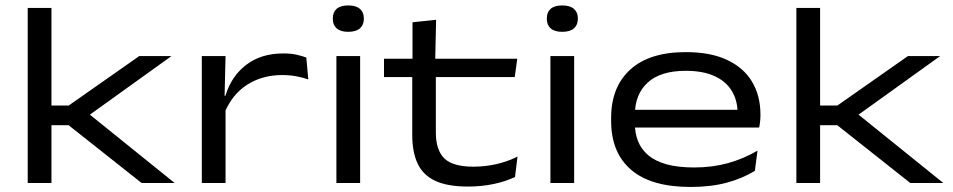

<svg xmlns="http://www.w3.org/2000/svg" viewBox="-20 -690 3595 724"><path d="M514 0 238.5 -218H157V-292H239L505 -478.5H626.5L305.5 -248V-268.5L638.5 0ZM84.5 0V-660H174V0Z M826.5 -264 809 -327.5 830 -329Q852.5 -403 908.8 -445.8Q965 -488.5 1048 -488.5Q1077 -488.5 1098.2 -483.8Q1119.5 -479 1135 -473L1142.5 -390.5Q1123 -397.5 1098 -402.2Q1073 -407 1044.5 -407Q969 -407 912 -370.5Q855 -334 826.5 -264ZM741 0V-478.5H830.5L826.5 -311.5L830.5 -307.5V0Z M1248.5 0V-478.5H1338V0ZM1293 -570Q1264 -570 1249.5 -583Q1235 -596 1235 -619V-621Q1235 -644 1249.5 -656.8Q1264 -669.5 1293 -669.5Q1322.5 -669.5 1337.2 -656.5Q1352 -643.5 1352 -621V-619Q1352 -596 1337.2 -583Q1322.5 -570 1293 -570Z M1745 13.5Q1667.5 13.5 1621.5 -8Q1575.5 -29.5 1555 -72.8Q1534.5 -116 1534.5 -181.5V-425.5H1623.5V-190.5Q1623.5 -124.5 1655.2 -93Q1687 -61.5 1765.5 -61.5Q1809.5 -61.5 1852 -71.2Q1894.5 -81 1931.5 -99.5L1922 -22.5Q1887.5 -6 1841.8 3.8Q1796 13.5 1745 13.5ZM1428 -399.5V-468.5H1930.5L1921 -399.5ZM1535.5 -460V-606L1624.5 -615.5L1621 -460Z M2055.5 0V-478.5H2145V0ZM2100 -570Q2071 -570 2056.5 -583Q2042 -596 2042 -619V-621Q2042 -644 2056.5 -656.8Q2071 -669.5 2100 -669.5Q2129.5 -669.5 2144.2 -656.5Q2159 -643.5 2159 -621V-619Q2159 -596 2144.2 -583Q2129.5 -570 2100 -570Z M2584.5 15Q2435 15 2359.8 -49.8Q2284.5 -114.5 2284.5 -233.5V-245.5Q2284.5 -362.5 2357 -428Q2429.5 -493.5 2566 -493.5Q2659 -493.5 2721.5 -464.2Q2784 -435 2815.8 -382Q2847.5 -329 2847.5 -258.5V-255.5Q2847.5 -244 2846.2 -231.5Q2845 -219 2842.5 -209H2759Q2760.5 -220.5 2761 -234.5Q2761.5 -248.5 2761.5 -261.5Q2761.5 -311 2739.5 -347.2Q2717.5 -383.5 2674 -403.2Q2630.5 -423 2566 -423Q2470.5 -423 2422.2 -378.5Q2374 -334 2374 -257V-249.5V-240V-224Q2374 -187.5 2386.2 -157Q2398.5 -126.5 2425 -104.2Q2451.5 -82 2494.2 -70.2Q2537 -58.5 2598 -58.5Q2666 -58.5 2724.8 -74.8Q2783.5 -91 2836.5 -122L2826.5 -46Q2780 -17 2720 -1Q2660 15 2584.5 15ZM2325.5 -209V-276H2825V-209Z M3412.5 0 3137 -218H3055.5V-292H3137.5L3403.5 -478.5H3525L3204 -248V-268.5L3537 0ZM2983 0V-660H3072.5V0Z"/></svg>

Font: Anek Latin Expanded
Style: Regular
Weight: 400
Width: 7
Designer: Yesha Goshar
Foundry: Ek Type
Version: Version 1.003